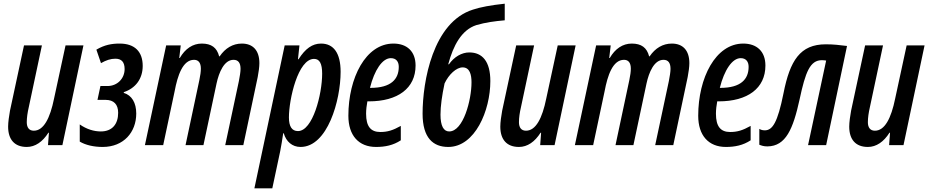

<svg xmlns="http://www.w3.org/2000/svg" viewBox="-20 -786 5028 1040"><path d="M125 10C171 10 211 -18 242 -67H245L240 0H318L432 -540H335L273 -253C251 -144 216 -78 163 -78C137 -78 125 -96 125 -124C125 -148 129 -176 136 -206L207 -540H110L34 -186C29 -158 24 -124 24 -100C24 -30 59 10 125 10Z M536 10C650 10 718 -70 718 -171C718 -229 694 -270 650 -283L651 -287C714 -308 753 -359 753 -429C753 -506 710 -550 628 -550C585 -550 546 -543 502 -517L527 -444C555 -460 579 -468 605 -468C638 -468 655 -450 655 -412C655 -361 616 -320 562 -320H524L508 -245H552C597 -245 620 -220 620 -175C620 -114 588 -74 526 -74C489 -74 449 -86 412 -112V-19C444 0 488 10 536 10Z M765 0H864L926 -292C942 -377 970 -462 1031 -462C1055 -462 1068 -446 1068 -414C1068 -399 1065 -376 1060 -353L985 0H1082L1153 -334C1166 -394 1194 -462 1245 -462C1270 -462 1283 -446 1283 -413C1283 -398 1279 -372 1274 -347L1200 0H1298L1376 -369C1381 -396 1385 -423 1385 -444C1385 -513 1350 -550 1290 -550C1241 -550 1200 -525 1170 -481H1167C1155 -528 1125 -550 1073 -550C1024 -550 983 -522 954 -472H951L959 -540H880Z M1358 234H1455L1498 32C1503 6 1509 -29 1514 -64H1517C1530 -19 1563 10 1608 10C1754 10 1825 -242 1825 -397C1825 -500 1786 -550 1719 -550C1672 -550 1634 -523 1597 -465H1594L1602 -540H1522ZM1594 -76C1561 -76 1545 -101 1545 -150C1545 -248 1594 -467 1681 -467C1711 -467 1725 -442 1725 -387C1725 -275 1674 -76 1594 -76Z M2017 10C2066 10 2110 1 2151 -26V-104C2108 -80 2079 -71 2040 -71C1989 -71 1963 -100 1963 -170C1963 -192 1966 -216 1970 -237H1978C2135 -237 2231 -308 2231 -431C2231 -508 2184 -550 2111 -550C1961 -550 1867 -364 1867 -159C1867 -52 1923 10 2017 10ZM1984 -310C2008 -406 2051 -471 2097 -471C2126 -471 2140 -452 2140 -424C2140 -357 2098 -310 1987 -310Z M2408 10C2553 10 2636 -187 2636 -347C2636 -453 2593 -502 2522 -502C2481 -502 2440 -478 2412 -438H2408C2435 -539 2480 -624 2560 -650C2612 -665 2658 -671 2714 -676V-766C2638 -758 2581 -747 2542 -734C2325 -666 2269 -345 2269 -170C2269 -39 2326 10 2408 10ZM2413 -74C2383 -74 2366 -104 2366 -165C2366 -211 2374 -268 2388 -334C2411 -383 2452 -421 2486 -421C2525 -421 2534 -381 2534 -340C2534 -245 2490 -74 2413 -74Z M2791 10C2837 10 2877 -18 2908 -67H2911L2906 0H2984L3098 -540H3001L2939 -253C2917 -144 2882 -78 2829 -78C2803 -78 2791 -96 2791 -124C2791 -148 2795 -176 2802 -206L2873 -540H2776L2700 -186C2695 -158 2690 -124 2690 -100C2690 -30 2725 10 2791 10Z M3094 0H3193L3255 -292C3271 -377 3299 -462 3360 -462C3384 -462 3397 -446 3397 -414C3397 -399 3394 -376 3389 -353L3314 0H3411L3482 -334C3495 -394 3523 -462 3574 -462C3599 -462 3612 -446 3612 -413C3612 -398 3608 -372 3603 -347L3529 0H3627L3705 -369C3710 -396 3714 -423 3714 -444C3714 -513 3679 -550 3619 -550C3570 -550 3529 -525 3499 -481H3496C3484 -528 3454 -550 3402 -550C3353 -550 3312 -522 3283 -472H3280L3288 -540H3209Z M3912 10C3961 10 4005 1 4046 -26V-104C4003 -80 3974 -71 3935 -71C3884 -71 3858 -100 3858 -170C3858 -192 3861 -216 3865 -237H3873C4030 -237 4126 -308 4126 -431C4126 -508 4079 -550 4006 -550C3856 -550 3762 -364 3762 -159C3762 -52 3818 10 3912 10ZM3879 -310C3903 -406 3946 -471 3992 -471C4021 -471 4035 -452 4035 -424C4035 -357 3993 -310 3882 -310Z M4137 7C4237 6 4276 -88 4311 -247C4343 -397 4368 -460 4432 -460C4441 -460 4448 -459 4455 -458L4357 0H4455L4568 -537C4527 -542 4496 -546 4453 -546C4314 -546 4259 -458 4224 -281C4192 -121 4164 -81 4124 -80C4112 -80 4102 -82 4093 -88V-2C4106 3 4117 7 4137 7Z M4681 10C4727 10 4767 -18 4798 -67H4801L4796 0H4874L4988 -540H4891L4829 -253C4807 -144 4772 -78 4719 -78C4693 -78 4681 -96 4681 -124C4681 -148 4685 -176 4692 -206L4763 -540H4666L4590 -186C4585 -158 4580 -124 4580 -100C4580 -30 4615 10 4681 10Z"/></svg>

Font: Noto Sans UI Condensed Medium
Style: Italic
Weight: 500
Width: 3
Italic angle: -12°
Designer: Monotype Design Team
Foundry: Monotype Imaging Inc.
Version: Version 1.901